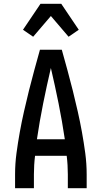

<svg xmlns="http://www.w3.org/2000/svg" viewBox="-20 -999 540 1019"><path d="M60 0V-74Q60 -130 67.5 -186Q75 -242 85 -297.5Q95 -353 107.5 -408Q120 -463 133.5 -517.5Q147 -572 162 -626.5Q177 -681 192 -735H308Q323 -681 338 -626.5Q353 -572 366.5 -517.5Q380 -463 392.5 -408Q405 -353 415 -297.5Q425 -242 432.5 -186Q440 -130 440 -73V0H340V-74Q340 -98 338.5 -123Q337 -148 334 -172H166Q163 -148 161.5 -123Q160 -98 160 -74V0ZM176 -260H324Q310 -355 291 -449.5Q272 -544 250 -638Q228 -544 209 -449.5Q190 -355 176 -260ZM156 -804 102 -841 195 -979H305L398 -841L344 -804L250 -914Z"/></svg>

Font: Iosevka Term Curly Semibold
Style: Regular
Weight: 600
Designer: Belleve Invis
Foundry: Belleve Invis
Version: Version 32.3.0